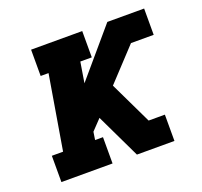

<svg xmlns="http://www.w3.org/2000/svg" viewBox="-98 -642 796 755"><g transform="rotate(-20 300.0 -265.0)"><path d="M37 0V-110H84L136 -420H103V-530H317V-420H269L255 -334L422 -530H576V-420H481L357 -287L442 -110H510V0H353L264 -186L223 -143L218 -110H251V0Z"/></g></svg>

Font: Iosevka Slab XBdExObl
Style: Regular
Weight: 800
Width: 7
Italic angle: -9°
Monospace: yes
Designer: Belleve Invis
Foundry: Belleve Invis
Version: Version 11.1.0; ttfautohint (v1.8.3)